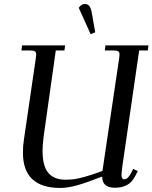

<svg xmlns="http://www.w3.org/2000/svg" viewBox="-20 -928 759 956"><path d="M86.9 -676.8 89.8 -702.1H304.2L300.8 -676.8H257.8L198.2 -254.9Q191.9 -208 191.9 -179.2Q191.9 -99.1 221.4 -66.2Q251 -33.2 305.2 -33.2Q327.6 -33.2 346.4 -35.4Q365.2 -37.6 403.1 -47.9Q440.9 -58.1 490.2 -77.1L573.2 -637.2Q575.2 -650.9 575.2 -655.8Q575.2 -668.5 568.4 -672.6Q561.5 -676.8 543 -676.8H502L504.9 -702.1H719.2L715.8 -676.8H672.9L589.8 -104Q585 -68.8 585 -58.1Q585 -35.2 598.1 -35.2Q616.7 -35.2 631.8 -64.9L643.1 -86.9L666 -76.2L654.8 -54.2Q636.7 -19 611.1 -6.1Q585.4 6.8 551.8 6.8Q488.8 6.8 488.8 -48.8Q411.1 -18.6 364.5 -5.4Q317.9 7.8 279.8 7.8Q94.2 7.8 94.2 -168Q94.2 -203.1 99.1 -232.9L158.2 -637.2Q160.2 -650.9 160.2 -655.8Q160.2 -668.5 153.3 -672.6Q146.5 -676.8 127.9 -676.8ZM372.1 -889.2Q385.7 -908.2 401.9 -908.2Q417.5 -908.2 425.5 -897.2Q433.6 -886.2 438 -858.9L454.1 -767.1L431.2 -757.8Z"/></svg>

Font: Dihjauti S
Style: Bold Italic
Weight: 700
Italic angle: -9°
Designer: T. Christopher White
Version: Version 3.0.0